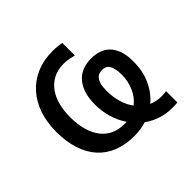

<svg xmlns="http://www.w3.org/2000/svg" viewBox="-138 -643 826 826"><g transform="rotate(-45 275.0 -230.0)"><path d="M494.1 -222.2C494.1 -247.9 490.9 -269.5 484.4 -287.1C477.9 -304.7 469.2 -318.8 458.3 -329.6C447.3 -340.3 434.6 -348 419.9 -352.5C405.3 -357.1 389.8 -359.4 373.5 -359.4C357.3 -359.4 341.4 -356.8 325.9 -351.6C310.5 -346.4 296.8 -337.8 284.9 -325.9C273 -314 263.5 -298.3 256.3 -278.6C249.2 -258.9 245.6 -234.5 245.6 -205.6C245.6 -179.5 249.3 -153.9 256.6 -128.7C263.9 -103.4 274.9 -80.1 289.6 -58.6C286.9 -58.3 284.5 -58.1 282.2 -58.1H274.9C252.8 -58.1 232.9 -62.2 215.3 -70.3C197.8 -78.5 182.8 -90.4 170.4 -106.2C158 -122 148.5 -141.5 141.8 -164.8C135.2 -188.1 131.8 -214.8 131.8 -245.1C131.8 -269.2 134.5 -292.2 139.9 -314.2C145.3 -336.2 153.7 -355.5 165.3 -372.1C176.8 -388.7 191.7 -401.9 209.7 -411.9C227.8 -421.8 249.5 -426.8 274.9 -426.8C286.9 -426.8 298.1 -425.7 308.3 -423.6C318.6 -421.5 327.1 -419.4 334 -417.5V-494.1C327.5 -495.1 320 -496.2 311.5 -497.3C303.1 -498.5 292.5 -499 279.8 -499C243 -499 210.1 -492.8 181.2 -480.2C152.2 -467.7 127.6 -450.1 107.4 -427.5C87.2 -404.9 71.8 -377.8 61 -346.4C50.3 -315 44.9 -280.3 44.9 -242.2C44.9 -201.5 50 -165.5 60.3 -134.3C70.6 -103 85.4 -76.8 104.7 -55.7C124.1 -34.5 147.7 -18.5 175.5 -7.6C203.4 3.3 234.9 8.8 270 8.8C283 8.8 295.7 7.9 307.9 6.1C320.1 4.3 331.9 1.6 343.3 -2C360.8 10.4 380.2 20.3 401.4 27.6C422.5 34.9 445.8 38.6 471.2 38.6C475.4 38.6 480.6 38.5 486.8 38.3C493 38.2 498.4 37.8 502.9 37.1V-31.7C498 -31.1 493.3 -30.5 488.8 -30C484.2 -29.5 479.7 -29.3 475.1 -29.3C453.3 -29.3 433.6 -33.2 416 -41C440.4 -61.5 459.6 -87 473.4 -117.4C487.2 -147.9 494.1 -182.8 494.1 -222.2ZM418.5 -215.3C418.5 -191.2 413.7 -167.6 404.1 -144.3C394.4 -121 379.9 -101.7 360.4 -86.4C348 -102.7 338.6 -121.7 332.3 -143.3C325.9 -165 322.8 -188.6 322.8 -214.4C322.8 -230.6 324.2 -243.7 327.1 -253.7C330.1 -263.6 333.9 -271.3 338.6 -276.9C343.3 -282.4 348.7 -286.1 354.7 -288.1C360.8 -290 367 -291 373.5 -291C380 -291 386.1 -289.9 391.6 -287.6C397.1 -285.3 401.9 -281.2 405.8 -275.4C409.7 -269.5 412.8 -261.7 415 -252C417.3 -242.2 418.5 -230 418.5 -215.3Z"/></g></svg>

Font: CodeNewRoman Nerd Font Mono
Style: Regular
Weight: 400
Monospace: yes
Designer: Sam Radian
Foundry: Code New Roman
Version: Version 2.00 November 29, 2014;Nerd Fonts 3.2.1